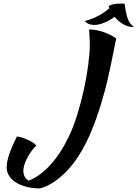

<svg xmlns="http://www.w3.org/2000/svg" viewBox="-20 -903 766 1069"><path d="M476 -739Q514 -739 555 -725Q596 -711 627 -689Q617 -638 608.5 -597Q600 -556 593 -522.5Q586 -489 579.5 -461.5Q573 -434 567 -410Q543 -320 517.5 -247.5Q492 -175 463.5 -117Q435 -59 403.5 -14Q372 31 336 65Q301 98 266 119Q231 140 201 146Q161 146 127 137Q93 128 68.5 112.5Q44 97 30.5 75.5Q17 54 17 28Q17 0 31 -42.5Q45 -85 74 -143Q86 -142 102 -137Q118 -132 134 -125Q150 -118 163 -109.5Q176 -101 182 -93Q150 -60 130 -20.5Q110 19 110 48Q110 65 116.5 78.5Q123 92 139 103Q200 80 258 17.5Q316 -45 361 -138Q388 -193 410 -264Q432 -335 447.5 -406.5Q463 -478 471.5 -543.5Q480 -609 480 -654Q480 -661 479.5 -673.5Q479 -686 478.5 -699.5Q478 -713 477 -724Q476 -735 476 -739ZM674 -882Q681 -826 692 -797Q703 -768 726 -754Q724 -753 717 -753Q692 -753 665.5 -768.5Q639 -784 618 -809Q591 -789 560 -776.5Q529 -764 506 -764Q491 -764 477.5 -768.5Q464 -773 452 -786Q528 -805 589 -857Q587 -861 585 -869Q605 -883 646 -883Q658 -883 663.5 -883Q669 -883 674 -882Z"/></svg>

Font: Sweet Mavka Script
Style: Regular
Weight: 500
Designer: Pablo Impallari/Anastassiya Vishnevskaya
Foundry: Pablo Impallari/ Anastassiya Vishnevskaya
Version: Version 2.0/www.impallari.com/   behance.net/sweetcherry